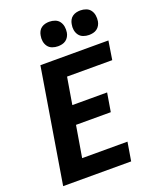

<svg xmlns="http://www.w3.org/2000/svg" viewBox="-172 -1063 945 1162"><g transform="rotate(-20 300.0 -482.0)"><path d="M29 0 150 -735H588L569 -615H278L249 -442H473L453 -322H229L195 -120H487L467 0ZM490 -806Q471 -806 453.5 -812.5Q436 -819 425.5 -833.5Q415 -848 412 -866.5Q409 -885 413 -904Q415 -917 421.5 -929.5Q428 -942 439.5 -950Q451 -958 464 -961Q477 -964 490 -964Q509 -964 526.5 -957.5Q544 -951 554.5 -936.5Q565 -922 568 -903.5Q571 -885 568 -866Q566 -853 559 -840.5Q552 -828 541 -820Q530 -812 516.5 -809Q503 -806 490 -806ZM290 -806Q271 -806 253.5 -812.5Q236 -819 225.5 -833.5Q215 -848 212 -866.5Q209 -885 213 -904Q215 -917 221.5 -929.5Q228 -942 239.5 -950Q251 -958 264 -961Q277 -964 290 -964Q309 -964 326.5 -957.5Q344 -951 354.5 -936.5Q365 -922 368 -903.5Q371 -885 368 -866Q366 -853 359 -840.5Q352 -828 341 -820Q330 -812 316.5 -809Q303 -806 290 -806Z"/></g></svg>

Font: Iosevka Curly Heavy Extended
Style: Italic
Weight: 900
Width: 7
Italic angle: -9°
Monospace: yes
Designer: Belleve Invis
Foundry: Belleve Invis
Version: Version 11.1.0; ttfautohint (v1.8.3)